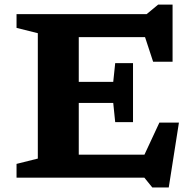

<svg xmlns="http://www.w3.org/2000/svg" viewBox="-20 -768 834 830"><path d="M51.5 0V-59.5L143.5 -82.5V-624.5L51.5 -647.5V-707H614L663.5 -748H726V-501H642L607 -607.5H320.5V-414H469.5L478 -495H555V-240H478L469.5 -323H320.5V-99.5H604.5L669 -238H753.5L709.5 42.5H638.5L604 0Z"/></svg>

Font: Newsreader 6pt SemiBold
Style: Regular
Weight: 600
Designer: Hugues Gentile
Foundry: Production Type
Version: Version 1.003; ttfautohint (v1.8.3)